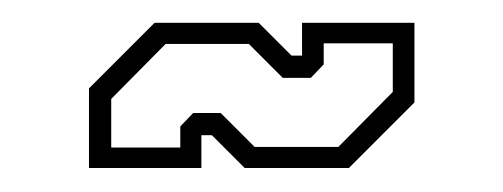

<svg xmlns="http://www.w3.org/2000/svg" viewBox="-20 -398 430 164"><path d="M56 -254.5V-322.5L112 -378.5H201L229 -350.5H238V-378.5H334V-310.5L278 -254.5H189L161 -282.5H152V-254.5ZM75 -272H134V-290L145 -301.5H168.5L197.5 -272.5H269L315.5 -319.5V-361H256.5V-343L245.5 -331.5H221.5L192.5 -360.5H121.5L75 -313.5Z"/></svg>

Font: Tourney Thin ExtraLight
Style: Regular
Weight: 250
Version: Version 1.015